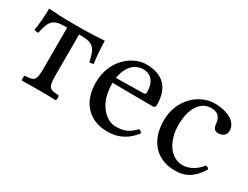

<svg xmlns="http://www.w3.org/2000/svg" viewBox="-51 -766 1422 1103"><g transform="rotate(30 660.0 -214.5)"><path d="M182 -122C182 -39 171 -34 110 -31C104 -25 104 -4 110 2C149 1 189 0 222 0C256 0 295 1 333 2C339 -4 339 -25 333 -31C272 -34 261 -39 261 -122V-392H278C359 -392 375 -364 392 -283C405 -283 418 -287 418 -287C412 -333 408 -377 407 -435C384 -433 309 -429 259 -429H184C134 -429 78 -432 38 -435C37 -377 33 -333 26 -287C26 -287 40 -283 53 -283C70 -364 85 -392 167 -392H182Z M831 -93C794 -55 765 -39 707 -39C671 -39 629 -60 598 -111C578 -144 566 -190 566 -248L832 -246C844 -246 851 -252 851 -263C851 -347 821 -437 682 -437C595 -437 482 -354 482 -202C482 -146 496 -92 529 -54C563 -14 610 10 682 10C758 10 812 -25 852 -77C849 -87 843 -92 831 -93ZM569 -282C588 -395 658 -404 682 -404C720 -404 765 -383 765 -299C765 -290 761 -285 750 -285Z M1290 -91C1286 -100 1278 -104 1269 -105C1235 -61 1192 -39 1149 -39C1076 -39 1015 -113 1015 -230C1015 -340 1063 -406 1129 -406C1188 -406 1196 -371 1200 -336C1203 -309 1217 -300 1238 -300C1259 -300 1287 -313 1287 -344C1287 -399 1230 -439 1134 -439C1035 -439 929 -350 929 -208C929 -79 1001 10 1127 10C1187 10 1240 -9 1290 -91Z"/></g></svg>

Font: Libertinus Math
Style: Regular
Weight: 400
Designer: Philipp H. Poll, Khaled Hosny
Foundry: Caleb Maclennan
Version: Version 7.050;RELEASE